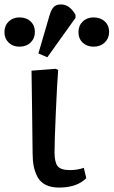

<svg xmlns="http://www.w3.org/2000/svg" viewBox="-79 -825 508 859"><path d="M132.8 -568.8 92.8 -585.9 143.1 -757.8Q149.9 -781.2 160.9 -793.2Q171.9 -805.2 193.8 -805.2Q232.4 -805.2 258.8 -758.8V-745.1ZM7.8 -616.2Q-21.5 -616.2 -40.3 -634.5Q-59.1 -652.8 -59.1 -681.2Q-59.1 -710 -40.3 -728.5Q-21.5 -747.1 7.8 -747.1Q39.1 -747.1 58.1 -729Q77.1 -710.9 77.1 -682.1Q77.1 -653.3 57.9 -634.8Q38.6 -616.2 7.8 -616.2ZM339.8 -616.2Q310.1 -616.2 291 -634.3Q272 -652.3 272 -681.2Q272 -710 291 -728.5Q310.1 -747.1 339.8 -747.1Q370.6 -747.1 389.9 -729Q409.2 -710.9 409.2 -682.1Q409.2 -653.8 389.6 -635Q370.1 -616.2 339.8 -616.2ZM185.1 14.2Q149.4 14.2 125 1.7Q100.6 -10.7 88.6 -33.7Q76.7 -56.6 71.8 -82Q66.9 -107.4 66.9 -141.1Q66.9 -176.8 64.5 -338.6Q62 -500.5 62 -508.8L169.9 -517.1L181.2 -512.2Q176.3 -450.2 170.7 -320.6Q165 -190.9 165 -143.1Q165 -99.6 178.7 -81.8Q192.4 -64 233.9 -64Q267.6 -64 295.9 -74.2L307.1 -27.8Q265.1 14.2 185.1 14.2Z"/></svg>

Font: Literata Book Medium
Style: Regular
Weight: 500
Designer: Latin by Veronika Burian and Jose Scaglione. Greek by Irene Vlachou. Cyrillic by Vera Evstafieva
Foundry: TypeTogether
Version: Version 2.003;PS 002.003;hotconv 1.0.88;makeotf.lib2.5.64775